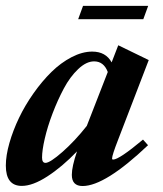

<svg xmlns="http://www.w3.org/2000/svg" viewBox="-52 -621 553 652"><path d="M213.4 -555.7 230 -601.1H451.2L434.6 -555.7ZM22 10.3Q-32.2 10.3 -32.2 -58.6Q-32.2 -92.8 -20 -135.5Q-7.8 -178.2 12.7 -220.9Q33.2 -263.7 62 -304.4Q90.8 -345.2 122.6 -376.5Q154.3 -407.7 190.9 -426.8Q227.5 -445.8 261.2 -445.8Q307.1 -445.8 327.1 -409.2L349.6 -467.3L453.1 -417L349.1 -146.5Q328.6 -93.8 328.6 -83Q328.6 -79.1 332 -79.1Q352.5 -79.1 433.6 -147L450.7 -127.9Q304.7 10.7 228.5 10.7Q191.9 10.7 191.9 -27.3Q191.9 -55.2 209.5 -106.9Q158.7 -54.2 108.9 -22Q59.1 10.3 22 10.3ZM90.8 -85.9Q90.8 -67.9 102.5 -67.9Q117.7 -67.9 160.2 -105.2Q202.6 -142.6 242.7 -193.4L314 -376.5Q300.3 -412.6 267.6 -412.6Q241.2 -412.6 213.6 -386.5Q186 -360.4 164.8 -320.6Q143.6 -280.8 126.5 -235.8Q109.4 -190.9 100.1 -150.6Q90.8 -110.4 90.8 -85.9Z"/></svg>

Font: Elstob Grade
Style: Italic
Weight: 400
Italic angle: -20°
Designer: Peter S. Baker
Version: Version 1.015